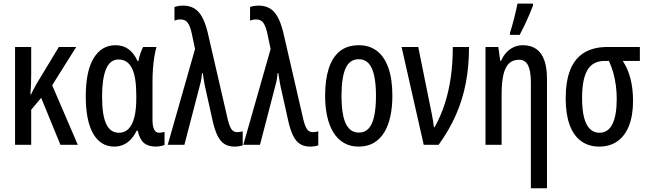

<svg xmlns="http://www.w3.org/2000/svg" viewBox="-20 -798 3565 1058"><path d="M399.9 -539.1 267.6 -328.1 408.7 0H313L207 -258.8L151.9 -193.4V0H63V-539.1H151.9V-392.1Q151.9 -360.8 150.9 -332.5Q149.9 -304.2 147.5 -277.8H150.9Q158.2 -293 165.8 -307.4Q173.3 -321.8 180.2 -334L304.2 -539.1Z M635.3 -66.4Q667.5 -66.4 688.7 -88.4Q710 -110.4 720.5 -152.6Q731 -194.8 731 -255.4V-272.9Q731 -374 707 -422.1Q683.1 -470.2 633.3 -470.2Q586.4 -470.2 564.5 -417.7Q542.5 -365.2 542.5 -266.6Q542.5 -163.1 565.4 -114.7Q588.4 -66.4 635.3 -66.4ZM609.9 9.8Q534.7 9.8 493.7 -61Q452.6 -131.8 452.6 -267.6Q452.6 -406.2 496.1 -477.5Q539.6 -548.8 616.2 -548.8Q658.7 -548.8 688.5 -526.9Q718.3 -504.9 737.8 -461.9H742.7Q746.6 -482.9 753.7 -503.7Q760.7 -524.4 769 -539.1H842.3Q835.4 -516.1 830.6 -486.1Q825.7 -456.1 823 -420.9Q820.3 -385.7 820.3 -346.7V-137.7Q820.3 -101.6 829.6 -84Q838.9 -66.4 856.4 -66.4Q864.7 -66.4 872.3 -67.9Q879.9 -69.3 886.7 -71.3V0Q882.8 2.9 874.5 4.9Q866.2 6.8 857.2 8.3Q848.1 9.8 840.8 9.8Q796.9 9.8 772.9 -10.5Q749 -30.8 739.3 -77.1H732.4Q719.7 -50.3 701.4 -30.5Q683.1 -10.7 660.2 -0.5Q637.2 9.8 609.9 9.8Z M904.3 0 1054.7 -527.8 1036.1 -616.2Q1028.8 -650.4 1015.6 -670.7Q1002.4 -690.9 975.1 -690.9Q965.3 -690.9 957 -689.2Q948.7 -687.5 941.4 -684.6V-759.3Q948.2 -762.2 955.8 -763.7Q963.4 -765.1 971.7 -766.1Q980 -767.1 988.8 -767.1Q1023.9 -767.1 1049.3 -752.4Q1074.7 -737.8 1092.8 -705.8Q1110.8 -673.8 1124 -621.1L1235.4 -138.2Q1241.7 -113.3 1248.5 -98.1Q1255.4 -83 1264.9 -76.4Q1274.4 -69.8 1288.1 -69.8Q1296.9 -69.8 1304.2 -71.3Q1311.5 -72.8 1317.4 -74.7V2.9Q1311 4.9 1304 6.6Q1296.9 8.3 1289.1 9Q1281.2 9.8 1272.5 9.8Q1239.7 9.8 1217.5 -4.2Q1195.3 -18.1 1180.2 -47.4Q1165 -76.7 1153.8 -123.5L1114.7 -298.8Q1111.3 -312 1108.9 -324.7Q1106.4 -337.4 1104.5 -349.4Q1102.5 -361.3 1100.8 -372.6Q1099.1 -383.8 1097.2 -395H1093.3Q1091.8 -379.9 1089.6 -365Q1087.4 -350.1 1083.5 -335.9L996.1 0Z M1320.8 0 1471.2 -527.8 1452.6 -616.2Q1445.3 -650.4 1432.1 -670.7Q1418.9 -690.9 1391.6 -690.9Q1381.8 -690.9 1373.5 -689.2Q1365.2 -687.5 1357.9 -684.6V-759.3Q1364.7 -762.2 1372.3 -763.7Q1379.9 -765.1 1388.2 -766.1Q1396.5 -767.1 1405.3 -767.1Q1440.4 -767.1 1465.8 -752.4Q1491.2 -737.8 1509.3 -705.8Q1527.3 -673.8 1540.5 -621.1L1651.9 -138.2Q1658.2 -113.3 1665 -98.1Q1671.9 -83 1681.4 -76.4Q1690.9 -69.8 1704.6 -69.8Q1713.4 -69.8 1720.7 -71.3Q1728 -72.8 1733.9 -74.7V2.9Q1727.5 4.9 1720.5 6.6Q1713.4 8.3 1705.6 9Q1697.8 9.8 1689 9.8Q1656.2 9.8 1634 -4.2Q1611.8 -18.1 1596.7 -47.4Q1581.5 -76.7 1570.3 -123.5L1531.2 -298.8Q1527.8 -312 1525.4 -324.7Q1522.9 -337.4 1521 -349.4Q1519 -361.3 1517.3 -372.6Q1515.6 -383.8 1513.7 -395H1509.8Q1508.3 -379.9 1506.1 -365Q1503.9 -350.1 1500 -335.9L1412.6 0Z M2142.1 -270Q2142.1 -208.5 2131.1 -157.2Q2120.1 -106 2097.4 -68.6Q2074.7 -31.2 2039.6 -10.7Q2004.4 9.8 1955.6 9.8Q1909.7 9.8 1875 -10.5Q1840.3 -30.8 1817.4 -67.9Q1794.4 -105 1783 -156.5Q1771.5 -208 1771.5 -270Q1771.5 -357.4 1791.3 -419.7Q1811 -481.9 1852.1 -515.4Q1893.1 -548.8 1957.5 -548.8Q2016.1 -548.8 2057.4 -517.1Q2098.6 -485.4 2120.4 -423.3Q2142.1 -361.3 2142.1 -270ZM1861.8 -269.5Q1861.8 -203.1 1871.8 -158Q1881.8 -112.8 1903.1 -90.1Q1924.3 -67.4 1957.5 -67.4Q1990.2 -67.4 2011 -89.6Q2031.7 -111.8 2041.7 -157Q2051.8 -202.1 2051.8 -270Q2051.8 -336.9 2041.7 -381.8Q2031.7 -426.8 2011 -449.2Q1990.2 -471.7 1957 -471.7Q1906.7 -471.7 1884.3 -421.4Q1861.8 -371.1 1861.8 -269.5Z M2192.9 -539.1H2284.7L2351.6 -208Q2356.4 -186.5 2360.1 -166.5Q2363.8 -146.5 2366.7 -129.2Q2369.6 -111.8 2371.1 -97.2H2375Q2409.7 -159.7 2431.6 -228.5Q2453.6 -297.4 2464.4 -374.8Q2475.1 -452.1 2475.1 -539.1H2564.5Q2564.5 -433.6 2546.9 -341.3Q2529.3 -249 2492.4 -165Q2455.6 -81.1 2397 0H2314.9Z M2861.3 -548.8Q2904.8 -548.8 2934.3 -528.6Q2963.9 -508.3 2979 -467.3Q2994.1 -426.3 2994.1 -364.3V239.3H2905.3V-343.8Q2905.3 -406.7 2889.9 -437.7Q2874.5 -468.8 2840.3 -468.8Q2807.1 -468.8 2785.9 -449.5Q2764.6 -430.2 2754.4 -387.9Q2744.1 -345.7 2744.1 -277.8V0H2655.3V-539.1H2726.1L2736.3 -463.4H2741.7Q2752.9 -489.7 2770.5 -508.8Q2788.1 -527.8 2811 -538.3Q2834 -548.8 2861.3 -548.8ZM2790.5 -606V-618.2Q2794.4 -629.9 2800.8 -651.6Q2807.1 -673.3 2813.5 -698.5Q2819.8 -723.6 2824.7 -745.6Q2829.6 -767.6 2831.5 -778.3H2917V-767.1Q2907.7 -743.2 2895.8 -714.8Q2883.8 -686.5 2870.4 -658.4Q2856.9 -630.4 2843.8 -606Z M3468.3 -242.2Q3468.3 -161.6 3446 -105.2Q3423.8 -48.8 3382.1 -19.5Q3340.3 9.8 3282.7 9.8Q3222.7 9.8 3181.2 -21.2Q3139.6 -52.2 3118.4 -111.3Q3097.2 -170.4 3097.2 -255.4Q3097.2 -350.1 3122.3 -413.1Q3147.5 -476.1 3198.7 -507.6Q3250 -539.1 3328.1 -539.1H3505.9V-462.4H3411.6Q3440.4 -418.9 3454.3 -364Q3468.3 -309.1 3468.3 -242.2ZM3187.5 -257.8Q3187.5 -192.9 3198.5 -150.4Q3209.5 -107.9 3231 -87.2Q3252.4 -66.4 3283.2 -66.4Q3330.6 -66.4 3354.5 -113.8Q3378.4 -161.1 3378.4 -252.9Q3378.4 -291 3373.8 -326.2Q3369.1 -361.3 3359.9 -395.3Q3350.6 -429.2 3335.4 -462.4H3312.5Q3247.1 -462.4 3217.3 -412.6Q3187.5 -362.8 3187.5 -257.8Z"/></svg>

Font: Open Sans Condensed Medium
Style: Regular
Weight: 500
Width: 3
Designer: Monotype Design Team
Foundry: Monotype Imaging Inc.
Version: Version 3.000